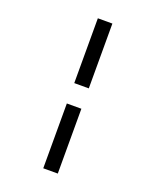

<svg xmlns="http://www.w3.org/2000/svg" viewBox="-178 -902 976 1204"><g transform="rotate(20 310.0 -300.5)"><path d="M358.5 -368.5V-801H261.5V-368.5ZM358.5 200V-232.5H261.5V200Z"/></g></svg>

Font: Monaspace Argon
Style: Regular
Weight: 400
Designer: Riley Cran & the Lettermatic Team
Foundry: Lettermatic
Version: Version 1.200 (Monaspace Argon)